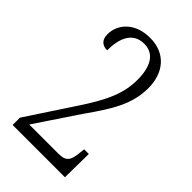

<svg xmlns="http://www.w3.org/2000/svg" viewBox="-221 -800 875 875"><g transform="rotate(45 217.0 -362.0)"><path d="M41 0H378L380 -152H350L347 -126C342 -77 332 -55 283 -55H93L237 -270C310 -373 360 -453 360 -556C360 -654 304 -724 204 -724C102 -724 54 -659 54 -598C54 -558 78 -545 105 -545C105 -621 129 -686 204 -686C269 -686 298 -631 298 -549C298 -461 267 -389 187 -269L41 -47Z"/></g></svg>

Font: Noto Serif Lao ExtraCondensed Light
Style: Regular
Weight: 300
Width: 2
Designer: Monotype Design Team
Foundry: Monotype Imaging Inc.
Version: Version 2.003